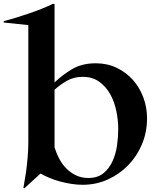

<svg xmlns="http://www.w3.org/2000/svg" viewBox="-45 -974 830 1025"><path d="M396.2 12.5Q366.2 12.5 335 7.5Q303.8 2.5 273.8 -5.6Q243.8 -13.8 217.5 -25Q191.2 -36.2 171.2 -47.5L85 31.2L80 28.8Q87.5 -12.5 93.8 -53.8Q98.8 -90 102.5 -133.1Q106.2 -176.2 106.2 -215V-840L-25 -853.8V-861.2Q5 -868.8 39.4 -879.4Q73.8 -890 108.8 -901.9Q143.8 -913.8 176.9 -926.9Q210 -940 237.5 -953.8L246.2 -952.5V-533.8Q287.5 -573.8 340 -605Q392.5 -636.2 466.2 -636.2Q527.5 -636.2 578.1 -611.9Q628.8 -587.5 664.4 -547.5Q700 -507.5 720 -454.4Q740 -401.2 740 -342.5Q740 -268.8 713.1 -204.4Q686.2 -140 639.4 -91.9Q592.5 -43.8 530 -15.6Q467.5 12.5 396.2 12.5ZM246.2 -187.5Q256.2 -155 271.9 -125.6Q287.5 -96.2 310 -73.8Q332.5 -51.2 361.9 -37.5Q391.2 -23.8 426.2 -23.8Q476.2 -23.8 507.5 -49.4Q538.8 -75 556.2 -114.4Q573.8 -153.8 580 -199.4Q586.2 -245 586.2 -285Q586.2 -331.2 576.2 -380.6Q566.2 -430 543.8 -470.6Q521.2 -511.2 485 -537.5Q448.8 -563.8 396.2 -563.8Q348.8 -563.8 311.9 -542.5Q275 -521.2 246.2 -495Z"/></svg>

Font: Equateur
Style: Regular
Weight: 400
Designer: Ange Degheest & Eugénie Bidaut
Foundry: Velvetyne Type Foundry
Version: Version 1.000;FEAKit 1.0